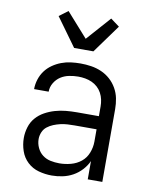

<svg xmlns="http://www.w3.org/2000/svg" viewBox="-88 -845 726 922"><g transform="rotate(10 275.0 -384.0)"><path d="M228 12Q196 12 164.5 3.5Q133 -5 109.5 -27Q86 -49 75.5 -80Q65 -111 65 -143Q65 -169 73 -195.5Q81 -222 98.5 -242Q116 -262 139.5 -275Q163 -288 189 -295.5Q215 -303 241.5 -305.5Q268 -308 295 -308H402V-355Q402 -372 398.5 -388.5Q395 -405 387 -420Q379 -435 366.5 -446.5Q354 -458 338.5 -465Q323 -472 306 -475Q289 -478 272 -478Q250 -478 227.5 -473.5Q205 -469 186.5 -457Q168 -445 156 -425Q144 -405 144 -382H73Q73 -406 80.5 -429.5Q88 -453 102 -472Q116 -491 136 -505Q156 -519 178.5 -527.5Q201 -536 224.5 -539Q248 -542 272 -542Q298 -542 324 -538Q350 -534 374 -523.5Q398 -513 417.5 -495.5Q437 -478 450 -455Q463 -432 468 -406.5Q473 -381 473 -355V0H402V-89Q391 -65 372.5 -45Q354 -25 330.5 -12Q307 1 280.5 6.5Q254 12 228 12ZM254 -52Q282 -52 310 -59.5Q338 -67 359.5 -84.5Q381 -102 391.5 -129Q402 -156 402 -184V-244H295Q278 -244 260.5 -243Q243 -242 226 -238Q209 -234 193 -227.5Q177 -221 163.5 -210.5Q150 -200 143 -183.5Q136 -167 136 -150Q136 -128 145.5 -107.5Q155 -87 172 -74Q189 -61 210.5 -56.5Q232 -52 254 -52ZM228 -610 128 -748 171 -780 275 -663 379 -780 422 -748 322 -610Z"/></g></svg>

Font: Lode Term
Style: Regular
Weight: 400
Monospace: yes
Designer: Belleve Invis
Foundry: Belleve Invis
Version: Version 29.2.0